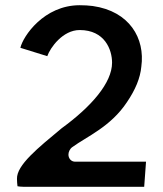

<svg xmlns="http://www.w3.org/2000/svg" viewBox="-20 -725 625 735"><path d="M58 -542 161 -510C172 -542 220 -610 285 -610C381 -610 409 -535 409 -485C409 -408 330 -317 216 -234C126 -159 43 -93 45 -40C45 -29 46 -21 47 -12C53 -11 60 -10 69 -10H532L539 -106H268C251 -106 242 -120 242 -133C242 -143 247 -155 257 -162C312 -202 404 -240 466 -334C498 -381 517 -426 521 -470C536 -578 476 -682 335 -702C319 -704 303 -705 285 -705C148 -705 68 -586 58 -542Z"/></svg>

Font: Bluebird
Style: Li
Weight: 300
Designer: Jasper
Foundry: Cannot Into Space Fonts
Version: Version 0.98